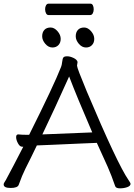

<svg xmlns="http://www.w3.org/2000/svg" viewBox="-21 -1018 732 1047"><path d="M392 -820Q392 -842 404 -855Q416 -868 438 -868Q458 -868 475.5 -848Q493 -828 493 -806Q493 -785 480.5 -772Q468 -759 448 -759Q426 -759 409 -779Q392 -799 392 -820ZM255 -868Q275 -868 292.5 -848Q310 -828 310 -806Q310 -785 297.5 -772Q285 -759 265 -759Q243 -759 226 -779Q209 -799 209 -820Q209 -842 221 -855Q233 -868 255 -868ZM225 -968Q225 -980 230 -989Q235 -998 244 -998H472Q481 -998 485.5 -989Q490 -980 490 -967Q490 -955 485 -945.5Q480 -936 471 -936H243Q235 -936 230 -945.5Q225 -955 225 -968ZM-1 -12Q-1 -18 3 -23.5Q7 -29 11 -36.5Q15 -44 24.5 -62Q34 -80 53.5 -116.5Q73 -153 106 -218H99Q87 -218 77 -236.5Q67 -255 67 -270Q67 -285 78 -285H80Q98 -283 119 -283H138Q273 -553 312 -653Q316 -662 318 -680.5Q320 -699 325 -705Q330 -711 345.5 -711Q361 -711 380 -702Q399 -693 402 -680L399 -660Q399 -647 452 -520Q619 -124 680 -36Q691 -20 691 -16Q691 -4 673 2.5Q655 9 633 9Q611 9 607 -3Q588 -59 566 -109L507 -239L484 -238Q460 -237 423 -235.5Q386 -234 344.5 -232Q303 -230 265.5 -228.5Q228 -227 204.5 -226Q181 -225 180 -225Q164 -191 148 -159L118 -99Q99 -61 81 -10Q75 7 37 7Q-1 7 -1 -12ZM482 -296Q397 -493 356 -601Q273 -416 210 -285Z"/></svg>

Font: LXGW WenKai
Style: Regular
Weight: 400
Designer: LXGW / Fontworks Inc.
Foundry: LXGW / Fontworks Inc.
Version: Version 1.520; June 14, 2025